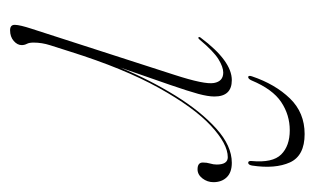

<svg xmlns="http://www.w3.org/2000/svg" viewBox="-142 -476 624 381"><g transform="rotate(90 170.5 -285.0)"><path d="M53.5 -366.5Q52 -368 54.5 -371Q100.5 -432.5 138.5 -432.5Q171 -432.5 171 -398Q171 -385.5 165.8 -366Q160.5 -346.5 148 -310.2Q135.5 -274 113.5 -211Q138 -270 169.2 -320.5Q200.5 -371 234.8 -401.8Q269 -432.5 302.5 -432.5Q321.5 -432.5 331.2 -422.5Q341 -412.5 341 -396Q341 -384 333.5 -374.2Q326 -364.5 315.5 -364.5Q302 -364.5 302 -375Q302 -383 304 -389.5Q306 -396 306 -402.5Q306 -424.5 291.5 -424.5Q265 -424.5 228.8 -390.8Q192.5 -357 154 -287.8Q115.5 -218.5 82 -112Q74.5 -88 69.2 -71.8Q64 -55.5 64 -39Q64 -30.5 66.5 -25.8Q69 -21 69 -15.5Q69 -7 60.8 0.2Q52.5 7.5 39.5 7.5Q28.5 7.5 28.8 -2.2Q29 -12 36.5 -35L128 -318.5Q147.5 -378.5 144.2 -397Q141 -415.5 123.5 -415.5Q112.5 -415.5 97 -406Q81.5 -396.5 58 -368.5Q55 -365 53.5 -366.5ZM238 -547.5Q207.5 -547.5 182 -530.5Q156.5 -513.5 139 -471.5Q136 -465 132.5 -465Q128.5 -465 131 -472.5Q146.5 -518.5 174.8 -547.8Q203 -577 245.5 -577Q288.5 -577 301.8 -547.8Q315 -518.5 308 -472.5Q306.5 -465 302.5 -465Q298.5 -465 299 -471.5Q303 -513.5 286 -530.5Q269 -547.5 238 -547.5Z"/></g></svg>

Font: Fraunces 144pt Thin
Style: Italic
Weight: 100
Italic angle: -16°
Version: Version 1.000;[b76b70a41]